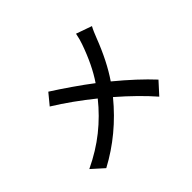

<svg xmlns="http://www.w3.org/2000/svg" viewBox="-169 -1035 1337 1337"><g transform="rotate(-45 500.0 -366.5)"><path d="M561 -432Q632 -536 686 -690Q698 -722 708 -772L824 -731Q816 -717 805.5 -693Q795 -669 788 -650Q724 -483 644 -366Q791 -245 888 -140L808 -52Q715 -159 578 -278Q414 -78 195 39L107 -40Q229 -98 324 -174Q419 -250 496 -346Q356 -459 220 -543L286 -623Q349 -583 425 -530.5Q501 -478 561 -432Z"/></g></svg>

Font: Sinter Medium
Style: Regular
Weight: 500
Foundry: Adobe & rsms
Version: Version 1.000